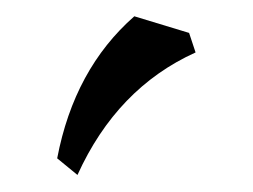

<svg xmlns="http://www.w3.org/2000/svg" viewBox="-20 -732 304 231"><path d="M73.2 -521.5 48.8 -541.5Q69.3 -648.9 141.6 -712.4L207.5 -692.4L215.3 -668.9Q120.6 -626 73.2 -521.5Z"/></svg>

Font: Kelvinch
Style: Regular
Weight: 400
Designer: Paul James MIller
Foundry: High-Logic / Made with FontCreator
Version: Version 3.30 September 23, 2016